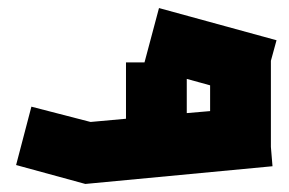

<svg xmlns="http://www.w3.org/2000/svg" viewBox="-20 -457 717 477"><path d="M192 0 20 -47 58 -192 205 -154 293 -162V-302H339L375 -437L667 -357L653 -306V-92L657 -44L192 0ZM444 -261V-176L502 -181V-245Z"/></svg>

Font: Blaka
Style: Regular
Weight: 400
Designer: Mohamed Gaber
Foundry: Kief Type Foundry
Version: Version 1.003; ttfautohint (v1.8.4.7-5d5b)